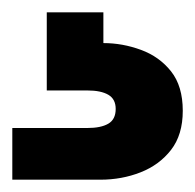

<svg xmlns="http://www.w3.org/2000/svg" viewBox="-20 -27 317 312"><path d="M0 265V181H122Q144 181 156 174Q168 167 168 150Q168 134 156 127Q144 120 122 120H56V-7H148V43Q179 43 209 54Q239 65 258 89Q277 113 277 153Q277 192 258 216.5Q239 241 208.5 253Q178 265 143 265Z"/></svg>

Font: DM Sans 18pt Black
Style: Regular
Weight: 900
Designer: Colophon Foundry, Jonny Pinhorn
Foundry: Colophon Foundry
Version: Version 4.004;gftools[0.9.30]